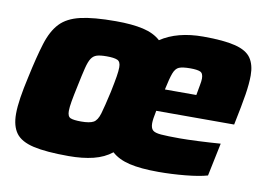

<svg xmlns="http://www.w3.org/2000/svg" viewBox="-62 -613 1000 716"><g transform="rotate(10 438.0 -255.0)"><path d="M236 8Q151 8 103 -3Q55 -14 35.5 -40.5Q16 -67 16 -113Q16 -140 21.5 -175.5Q27 -211 37 -255Q54 -335 70 -386.5Q86 -438 113 -466.5Q140 -495 189.5 -506.5Q239 -518 323 -518Q385 -518 426.5 -508.5Q468 -499 493 -476Q556 -518 654 -518Q732 -518 775.5 -507Q819 -496 836 -471Q853 -446 853 -406Q853 -375 846.5 -333.5Q840 -292 824 -215H529Q522 -182 522 -167Q522 -149 530 -141Q538 -133 562 -131Q586 -129 634 -129Q661 -129 704 -131Q747 -133 787 -136L761 -11Q730 -2 678 3Q626 8 576 8Q509 8 466.5 -2Q424 -12 399 -35Q370 -12 329.5 -2Q289 8 236 8ZM547 -299H666Q670 -323 673 -338Q676 -353 676 -363Q676 -383 664.5 -388Q653 -393 627 -393Q598 -393 584.5 -387.5Q571 -382 563.5 -362Q556 -342 547 -299ZM260 -127Q292 -127 306.5 -135Q321 -143 329 -170Q337 -197 350 -255Q358 -294 361.5 -315.5Q365 -337 365 -351Q365 -372 352.5 -377.5Q340 -383 312 -383Q288 -383 275 -379Q262 -375 254 -363Q246 -351 239.5 -325Q233 -299 224 -255Q216 -218 212 -195Q208 -172 208 -158Q208 -137 219.5 -132Q231 -127 260 -127Z"/></g></svg>

Font: Saira ExtraBold
Style: Italic
Weight: 800
Italic angle: -12°
Designer: Hector Gatti with collaboration of the Omnibus-Type team
Foundry: Omnibus-Type
Version: Version 1.100; ttfautohint (v1.8.3)